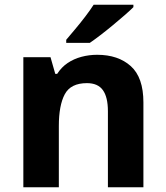

<svg xmlns="http://www.w3.org/2000/svg" viewBox="-20 -786 697 806"><path d="M388 -556Q476 -556 529 -508.5Q582 -461 582 -356V0H433V-319Q433 -378 412 -407.5Q391 -437 345 -437Q277 -437 252 -390.5Q227 -344 227 -257V0H78V-546H192L212 -476H220Q238 -504 264 -521.5Q290 -539 322 -547.5Q354 -556 388 -556ZM540 -756Q526 -742 503 -722Q480 -702 453.5 -680Q427 -658 401.5 -638.5Q376 -619 357 -606H258V-619Q274 -638 295.5 -663.5Q317 -689 338 -716.5Q359 -744 373 -766H540Z"/></svg>

Font: Noto Sans Armenian
Style: Bold
Weight: 700
Version: Version 2.007